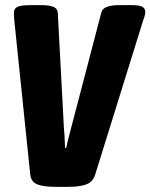

<svg xmlns="http://www.w3.org/2000/svg" viewBox="-20 -722 583 744"><path d="M196 2Q147 2 123.5 -8Q100 -18 97 -47L35 -647Q34 -656 34 -662.5Q34 -669 34 -674Q34 -688 47 -695Q60 -702 97 -702H145Q168 -702 185.5 -696Q203 -690 204 -671L228 -220Q230 -204 230.5 -185.5Q231 -167 232 -149H237Q240 -167 245 -185.5Q250 -204 254 -220L372 -671Q377 -690 396 -696Q415 -702 437 -702H493Q520 -702 531.5 -695.5Q543 -689 543 -676Q543 -670 541.5 -663.5Q540 -657 536 -647L349 -46Q341 -18 315.5 -8Q290 2 246 2Z"/></svg>

Font: Asap Condensed Condensed ExtraBold
Style: Italic
Weight: 800
Width: 3
Italic angle: -6°
Designer: Pablo Cosgaya
Foundry: Omnibus-Type
Version: Version 3.001; ttfautohint (v1.8.4.7-5d5b)